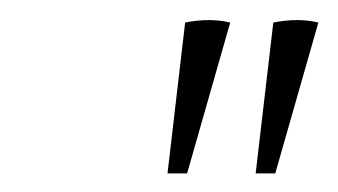

<svg xmlns="http://www.w3.org/2000/svg" viewBox="-20 -688 345 196"><path d="M151 -511 169 -665Q194 -670 215 -665L171 -511ZM241 -511 259 -665Q284 -670 305 -665L261 -511Z"/></svg>

Font: Piazzolla Thin
Style: Italic
Weight: 100
Italic angle: -11.3°
Designer: Juan Pablo del Peral
Foundry: Huerta Tipografica
Version: Version 1.330